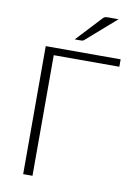

<svg xmlns="http://www.w3.org/2000/svg" viewBox="-99 -983 732 1045"><g transform="rotate(10 267.0 -460.0)"><path d="M104.5 0ZM518.5 -666.5H156V0H104.5V-707.5H518.5ZM469.5 -920.5 305.5 -777Q301 -773 296.5 -772Q292 -771 286 -771H253.5L382.5 -909.5Q388.5 -916.5 394.8 -918.5Q401 -920.5 413 -920.5Z"/></g></svg>

Font: Lato Light
Style: Regular
Weight: 300
Designer: Lukasz Dziedzic
Foundry: tyPoland Lukasz Dziedzic
Version: Version 2.007; 2014-02-27